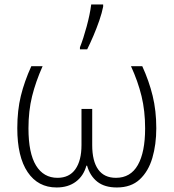

<svg xmlns="http://www.w3.org/2000/svg" viewBox="-20 -826 774 856"><path d="M614.3 -530.8Q644.5 -464.8 660.6 -398.7Q676.8 -332.5 676.8 -254.4Q676.8 -181.6 659.2 -121.8Q641.6 -62 603 -26.1Q564.5 9.8 501 9.8Q446.3 9.8 413.8 -15.9Q381.3 -41.5 368.2 -87.4H365.2Q352.5 -41.5 318.1 -15.9Q283.7 9.8 232.4 9.8Q149.4 9.8 103.3 -58.6Q57.1 -127 57.1 -254.4Q57.1 -334 73 -398.7Q88.9 -463.4 119.6 -530.8H169.9Q139.2 -461.9 123 -396.7Q106.9 -331.5 106.9 -253.9Q106.9 -143.1 140.6 -88.1Q174.3 -33.2 236.3 -33.2Q289.1 -33.2 316.2 -71.8Q343.3 -110.4 343.3 -179.2V-340.3H391.1V-179.2Q391.1 -107.9 417.7 -70.6Q444.3 -33.2 497.1 -33.2Q562 -33.2 594.5 -90.3Q627 -147.5 627 -253.9Q627 -331.1 611.1 -397Q595.2 -462.9 564 -530.8ZM336.4 -606V-615.2Q351.6 -653.3 366.2 -707.3Q380.9 -761.2 386.7 -806.2H439.9V-796.4Q434.6 -769 422.9 -734.9Q411.1 -700.7 396.5 -666.5Q381.8 -632.3 368.7 -606Z"/></svg>

Font: Open Sans Light
Style: Regular
Weight: 300
Designer: Monotype Design Team
Foundry: Monotype Imaging Inc.
Version: Version 3.000; ttfautohint (v1.8.4)